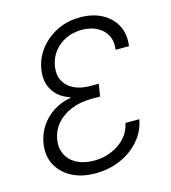

<svg xmlns="http://www.w3.org/2000/svg" viewBox="-111 -827 826 927"><g transform="rotate(-15 302.0 -363.5)"><path d="M252.4 9.8Q183.1 9.8 133.5 -17.1Q84 -43.9 60.5 -90.3Q37.1 -136.7 46.9 -195.8Q54.7 -241.2 79.1 -278.1Q103.5 -314.9 141.8 -339.8Q180.2 -364.7 228.5 -373.5L229 -377.4Q173.3 -394.5 146.2 -438.7Q119.1 -482.9 129.4 -544.4Q138.2 -597.7 171.9 -641.4Q205.6 -685.1 257.8 -711.2Q310.1 -737.3 374.5 -737.3Q437 -737.3 483.4 -712.4Q529.8 -687.5 552.5 -643.6Q575.2 -599.6 566.9 -541.5H500Q505.9 -583 490 -613.3Q474.1 -643.6 441.9 -660.2Q409.7 -676.8 366.2 -676.8Q322.3 -676.8 286.1 -659.4Q250 -642.1 226.6 -611.6Q203.1 -581.1 196.3 -541Q189.5 -499 205.1 -468.5Q220.7 -438 254.6 -421.1Q288.6 -404.3 335.9 -404.3H378.9L369.1 -342.8H326.2Q269.5 -342.8 224.4 -324.2Q179.2 -305.7 150.9 -272.7Q122.6 -239.7 115.2 -195.8Q108.4 -154.3 124.8 -121.3Q141.1 -88.4 176.5 -69.8Q211.9 -51.3 262.2 -51.3Q309.6 -51.3 350.1 -68.4Q390.6 -85.4 418.5 -116Q446.3 -146.5 454.6 -188H523.9Q513.2 -129.9 474.6 -85.2Q436 -40.5 378.7 -15.4Q321.3 9.8 252.4 9.8Z"/></g></svg>

Font: Inter 17pt Light
Style: Italic
Weight: 300
Italic angle: -9.3988°
Version: Version 4.001;git-66647c0bb